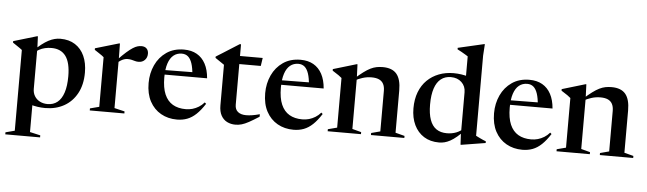

<svg xmlns="http://www.w3.org/2000/svg" viewBox="-55 -958 4738 1407"><g transform="rotate(5 2314.0 -254.0)"><path d="M440 -235Q440 -335.5 404.8 -383.5Q369.5 -431.5 300 -431.5Q275 -431.5 252 -426.2Q229 -421 208.2 -409.5Q187.5 -398 168 -379L162.5 -396Q194.5 -427.5 221.5 -448.5Q248.5 -469.5 272 -481.8Q295.5 -494 316.8 -499.2Q338 -504.5 358.5 -504.5Q422.5 -504.5 467.2 -475.8Q512 -447 535.5 -395.2Q559 -343.5 559 -273Q559 -183.5 524.2 -119.8Q489.5 -56 429 -22.5Q368.5 11 291 11Q263 11 234.2 6.8Q205.5 2.5 177.8 -6.2Q150 -15 124 -28.5H196V196L273 213.5V228.5H17V213.5L84 196V-398Q77.5 -403.5 68.5 -409.8Q59.5 -416 46.5 -424.8Q33.5 -433.5 15 -446V-457L186.5 -508H192.5L196 -426.5V-122Q196 -92 210 -68.8Q224 -45.5 249 -32.5Q274 -19.5 306 -19.5Q348.5 -19.5 378.5 -43.5Q408.5 -67.5 424.2 -115.5Q440 -163.5 440 -235Z M955 -502.5Q980 -502.5 993.5 -488.5Q1007 -474.5 1007 -451Q1007 -422.5 989 -404.2Q971 -386 943.5 -386Q929.5 -386 917.2 -389.5Q905 -393 892 -396.2Q879 -399.5 862.5 -399.5Q849 -399.5 836 -395Q823 -390.5 811 -382.8Q799 -375 787 -364L784.5 -386Q821 -424 847.2 -447Q873.5 -470 892.5 -482Q911.5 -494 926.2 -498.2Q941 -502.5 955 -502.5ZM797.5 -409V-33L873 -15V0H618.5V-15L685.5 -32.5V-397.5Q679 -403.5 670 -409.8Q661 -416 647.8 -424.8Q634.5 -433.5 616.5 -445.5V-457L790 -508H796Z M1268.5 -504.5Q1323.5 -504.5 1363.2 -481.8Q1403 -459 1426.2 -415.5Q1449.5 -372 1454.5 -309.5H1126.5V-342.5L1395 -345.5L1345 -323.5Q1341 -376 1330 -409Q1319 -442 1300.5 -457.8Q1282 -473.5 1254.5 -473.5Q1219.5 -473.5 1194.2 -453.2Q1169 -433 1155.2 -391.8Q1141.5 -350.5 1141.5 -288.5Q1141.5 -212.5 1162.2 -164.5Q1183 -116.5 1222.2 -93.5Q1261.5 -70.5 1317.5 -70.5Q1343.5 -70.5 1367.2 -77.2Q1391 -84 1413 -97.5Q1435 -111 1453 -132L1463.5 -122.5Q1432.5 -74 1401.2 -44.5Q1370 -15 1335.5 -2Q1301 11 1260 11Q1194 11 1142 -18.5Q1090 -48 1060.2 -103.5Q1030.5 -159 1030.5 -238Q1030.5 -310 1058.5 -370.5Q1086.5 -431 1139.8 -467.8Q1193 -504.5 1268.5 -504.5Z M1680.5 -135Q1680.5 -100 1702.5 -82.5Q1724.5 -65 1763 -65Q1784 -65 1807.8 -68.8Q1831.5 -72.5 1862.5 -81V-62.5Q1818 -34 1788.5 -18Q1759 -2 1736.5 4.5Q1714 11 1690.5 11Q1656.5 11 1629 -2.8Q1601.5 -16.5 1585.2 -45.8Q1569 -75 1569 -121V-419L1503 -464V-473.5Q1510 -478 1522.5 -485.8Q1535 -493.5 1551.8 -504Q1568.5 -514.5 1588 -527Q1607.5 -539.5 1628.8 -552.8Q1650 -566 1671 -579.5H1680.5V-477ZM1639.5 -434V-493.5H1847.5L1838.5 -434Z M2126 -504.5Q2181 -504.5 2220.8 -481.8Q2260.5 -459 2283.8 -415.5Q2307 -372 2312 -309.5H1984V-342.5L2252.5 -345.5L2202.5 -323.5Q2198.5 -376 2187.5 -409Q2176.5 -442 2158 -457.8Q2139.5 -473.5 2112 -473.5Q2077 -473.5 2051.8 -453.2Q2026.5 -433 2012.8 -391.8Q1999 -350.5 1999 -288.5Q1999 -212.5 2019.8 -164.5Q2040.5 -116.5 2079.8 -93.5Q2119 -70.5 2175 -70.5Q2201 -70.5 2224.8 -77.2Q2248.5 -84 2270.5 -97.5Q2292.5 -111 2310.5 -132L2321 -122.5Q2290 -74 2258.8 -44.5Q2227.5 -15 2193 -2Q2158.5 11 2117.5 11Q2051.5 11 1999.5 -18.5Q1947.5 -48 1917.8 -103.5Q1888 -159 1888 -238Q1888 -310 1916 -370.5Q1944 -431 1997.2 -467.8Q2050.5 -504.5 2126 -504.5Z M2547.5 -405.5V-32.5L2613.5 -15V0H2368.5V-15L2435.5 -32.5V-397.5Q2427.5 -405 2412.2 -415.8Q2397 -426.5 2366.5 -445.5V-457L2537.5 -508H2543.5ZM2687 -15 2753 -32.5V-331Q2753 -361 2742.5 -381.2Q2732 -401.5 2710.5 -411.5Q2689 -421.5 2655.5 -421.5Q2620.5 -421.5 2588.5 -411.2Q2556.5 -401 2535 -388L2526.5 -399.5Q2563 -432 2590.5 -452.5Q2618 -473 2640.5 -484Q2663 -495 2684.2 -499.2Q2705.5 -503.5 2730 -503.5Q2800 -503.5 2832.5 -464.5Q2865 -425.5 2865 -343.5V-32.5L2932.5 -15V0H2687Z M3343 -371.5Q3343 -416.5 3312.8 -445.2Q3282.5 -474 3234 -474Q3191 -474 3160.8 -450.2Q3130.5 -426.5 3114.8 -379.2Q3099 -332 3099 -261Q3099 -193 3114.8 -148.8Q3130.5 -104.5 3161.8 -83Q3193 -61.5 3239.5 -61.5Q3276.5 -61.5 3308.5 -73.8Q3340.5 -86 3370 -115L3374.5 -97.5Q3343 -65.5 3317.8 -44.2Q3292.5 -23 3270.5 -11Q3248.5 1 3228.5 6Q3208.5 11 3188.5 11Q3123.5 11 3077 -18.2Q3030.5 -47.5 3005.2 -100.2Q2980 -153 2980 -222.5Q2980 -289.5 3000.2 -342Q3020.5 -394.5 3057.2 -430.5Q3094 -466.5 3143.5 -485.5Q3193 -504.5 3251 -504.5Q3280 -504.5 3308.8 -500.2Q3337.5 -496 3365.8 -487.2Q3394 -478.5 3420 -464.5L3343 -450.5V-636Q3336.5 -640.5 3323.5 -648.2Q3310.5 -656 3295 -664.8Q3279.5 -673.5 3264.5 -681V-692L3455 -736H3460.5L3455 -651V-62Q3459.5 -59.5 3468.5 -55Q3477.5 -50.5 3488.5 -45.2Q3499.5 -40 3510.2 -35.2Q3521 -30.5 3529.5 -27.5V-15L3353.5 13.5H3347L3343 -62.5Z M3809.5 -504.5Q3864.5 -504.5 3904.2 -481.8Q3944 -459 3967.2 -415.5Q3990.5 -372 3995.5 -309.5H3667.5V-342.5L3936 -345.5L3886 -323.5Q3882 -376 3871 -409Q3860 -442 3841.5 -457.8Q3823 -473.5 3795.5 -473.5Q3760.5 -473.5 3735.2 -453.2Q3710 -433 3696.2 -391.8Q3682.5 -350.5 3682.5 -288.5Q3682.5 -212.5 3703.2 -164.5Q3724 -116.5 3763.2 -93.5Q3802.5 -70.5 3858.5 -70.5Q3884.5 -70.5 3908.2 -77.2Q3932 -84 3954 -97.5Q3976 -111 3994 -132L4004.5 -122.5Q3973.5 -74 3942.2 -44.5Q3911 -15 3876.5 -2Q3842 11 3801 11Q3735 11 3683 -18.5Q3631 -48 3601.2 -103.5Q3571.5 -159 3571.5 -238Q3571.5 -310 3599.5 -370.5Q3627.5 -431 3680.8 -467.8Q3734 -504.5 3809.5 -504.5Z M4231 -405.5V-32.5L4297 -15V0H4052V-15L4119 -32.5V-397.5Q4111 -405 4095.8 -415.8Q4080.5 -426.5 4050 -445.5V-457L4221 -508H4227ZM4370.5 -15 4436.5 -32.5V-331Q4436.5 -361 4426 -381.2Q4415.5 -401.5 4394 -411.5Q4372.5 -421.5 4339 -421.5Q4304 -421.5 4272 -411.2Q4240 -401 4218.5 -388L4210 -399.5Q4246.5 -432 4274 -452.5Q4301.5 -473 4324 -484Q4346.5 -495 4367.8 -499.2Q4389 -503.5 4413.5 -503.5Q4483.5 -503.5 4516 -464.5Q4548.5 -425.5 4548.5 -343.5V-32.5L4616 -15V0H4370.5Z"/></g></svg>

Font: Newsreader 60pt Medium
Style: Regular
Weight: 500
Designer: Hugues Gentile
Foundry: Production Type
Version: Version 1.003